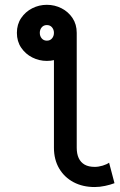

<svg xmlns="http://www.w3.org/2000/svg" viewBox="-20 -752 489 782"><path d="M48.8 -618.2Q48.8 -583.5 66.2 -557.9Q83.5 -532.2 111.3 -518.1Q139.2 -503.9 170.9 -503.9Q202.6 -503.9 230.5 -518.1Q258.3 -532.2 275.4 -557.9Q292.5 -583.5 292.5 -618.2Q292.5 -652.8 275.4 -678.5Q258.3 -704.1 230.5 -718.3Q202.6 -732.4 170.9 -732.4Q139.2 -732.4 111.3 -718.3Q83.5 -704.1 66.2 -678.5Q48.8 -652.8 48.8 -618.2ZM142.1 -618.2Q142.1 -631.3 149.9 -640.6Q157.7 -649.9 170.9 -649.9Q184.1 -649.9 191.9 -640.6Q199.7 -631.3 199.7 -618.2Q199.7 -605 191.9 -595.7Q184.1 -586.4 170.9 -586.4Q157.7 -586.4 149.9 -595.7Q142.1 -605 142.1 -618.2ZM292.5 -150.4V-618.2L199.7 -544.9V-150.4Q199.7 -102.1 220.9 -65.9Q242.2 -29.8 279.5 -10Q316.9 9.8 365.7 9.8Q386.2 9.8 408 5.1Q429.7 0.5 446.3 -5.9L424.3 -89.4Q415 -82.5 398.2 -77.4Q381.3 -72.3 365.7 -72.3Q340.8 -72.3 324.7 -81.5Q308.6 -90.8 300.5 -108.2Q292.5 -125.5 292.5 -150.4Z"/></svg>

Font: Giphurs SC
Style: Regular
Weight: 400
Version: Version 0.920